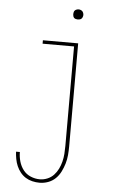

<svg xmlns="http://www.w3.org/2000/svg" viewBox="-61 -739 622 1003"><g transform="rotate(5 250.0 -237.0)"><path d="M185 223Q166 223 147 218.5Q128 214 112 204Q96 194 84 179Q72 164 64.5 146.5Q57 129 53.5 110Q50 91 49 72H69Q69 97 76 121.5Q83 146 98 165.5Q113 185 136.5 195Q160 205 185 205Q205 205 224.5 197Q244 189 258 174Q272 159 281 140.5Q290 122 295 102Q300 82 301.5 61.5Q303 41 303 20V-502H138V-520H323V20Q323 43 321 66Q319 89 312.5 111Q306 133 295.5 154Q285 175 268.5 191Q252 207 230 215Q208 223 185 223ZM310 -644Q305 -644 299.5 -645.5Q294 -647 290.5 -650.5Q287 -654 285.5 -659.5Q284 -665 284 -670Q284 -675 285.5 -680.5Q287 -686 290.5 -689.5Q294 -693 299.5 -695Q305 -697 310 -697Q315 -697 320.5 -695Q326 -693 329.5 -689.5Q333 -686 335 -680.5Q337 -675 337 -670Q337 -665 335 -659.5Q333 -654 329.5 -650.5Q326 -647 320.5 -645.5Q315 -644 310 -644Z"/></g></svg>

Font: Zed Mono Thin
Style: Regular
Weight: 100
Monospace: yes
Designer: Belleve Invis
Foundry: Belleve Invis
Version: Version 1.0.0; ttfautohint (v1.8.4)